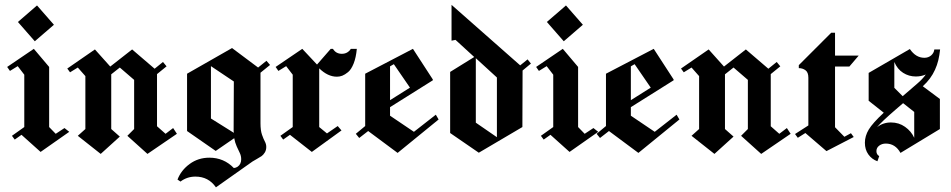

<svg xmlns="http://www.w3.org/2000/svg" viewBox="-20 -632 3981 804"><path d="M250 -95.8 270 -80 150 4.2 70 -67.5 41.7 -47.5 30 -63.3 81.7 -100V-319.2L54.2 -355L21.7 -335L10 -351.7L121.7 -427.5L185.8 -351.7V-100L213.3 -71.7ZM55 -540 135 -609.2 205.8 -528.3 125.8 -459.2Z M705 -95.8 720.8 -71.7 597.5 12.5 513.3 -63.3 541.7 -91.7V-297.5L481.7 -349.2L445.8 -320.8V-91.7L481.7 -60L401.7 12.5L305.8 -63.3L337.5 -91.7V-313.3L305.8 -349.2L273.3 -329.2L261.7 -345L377.5 -425L441.7 -353.3L533.3 -425L627.5 -344.2L662.5 -372.5L677.5 -354.2L637.5 -321.7V-103.3L673.3 -71.7Z M959.2 71.7Q968.3 70.8 975.4 65.8Q982.5 60.8 986.3 52.9Q990 45 990 35Q990 20.8 984.2 8.8Q978.3 -3.3 971.3 -18.8Q964.2 -34.2 960.8 -53.3L883.3 0L763.3 -83.3V-323.3L951.7 -430.8L1060.8 -349.2L1095.8 -377.5L1110.8 -360L1070.8 -327.5Q1070.8 -292.5 1070.8 -221.7Q1070.8 -150.8 1070.8 -115.8Q1070.8 -85.8 1077.1 -67.9Q1083.3 -50 1089.2 -39.2Q1095 -28.3 1095 -16.7Q1095 -3.3 1088.8 6.7Q1082.5 16.7 1075.4 21.7Q1068.3 26.7 1055.4 33.8Q1042.5 40.8 1037.5 44.2L884.2 152.5Q853.3 107.5 798.3 107.5Q763.3 107.5 735.8 128.3L723.3 120Q738.3 80.8 774.2 54.6Q810 28.3 856.7 28.3Q917.5 28.3 959.2 71.7ZM959.2 -75.8Q958.3 -80.8 958.3 -85L959.2 -290.8L863.3 -355V-135.8Z M1394.2 -104.2 1410 -85.8 1285.8 4.2 1194.2 -67.5 1165.8 -47.5 1154.2 -63.3 1205.8 -100V-319.2L1178.3 -355L1145.8 -335L1134.2 -351.7L1245.8 -427.5L1307.5 -361.7L1365 -427.5H1374.2Q1386.7 -406.7 1411.3 -406.7Q1435.8 -406.7 1449.2 -427.5H1474.2Q1470.8 -390.8 1460.8 -365.8Q1450.8 -340.8 1437.5 -330Q1424.2 -319.2 1413.3 -315Q1402.5 -310.8 1390.8 -310.8Q1352.5 -310.8 1316.7 -345.8V-100L1349.2 -73.3Z M1484.2 -54.2 1470 -71.7 1509.2 -104.2V-323.3L1709.2 -427.5L1792.5 -299.2V-295.8L1613.3 -183.3V-147.5L1713.3 -80L1805 -151.7L1816.7 -131.7L1645 8.3L1521.7 -83.3ZM1613.3 -212.5 1696.7 -265 1629.2 -363.3 1613.3 -354.2Z M1972.5 -388.3V-118.3L2060.8 -57.5V-307.5ZM1965.8 -393.3 1887.5 -465 1870.8 -461.7V-611.7L2158.3 -358.3L2189.2 -383.3L2203.3 -365.8L2168.3 -336.7L2167.5 -100L1985 7.5L1865 -75V-330.8Z M2465 -95.8 2485 -80 2365 4.2 2285 -67.5 2256.7 -47.5 2245 -63.3 2296.7 -100V-319.2L2269.2 -355L2236.7 -335L2225 -351.7L2336.7 -427.5L2400.8 -351.7V-100L2428.3 -71.7ZM2270 -540 2350 -609.2 2420.8 -528.3 2340.8 -459.2Z M2492.5 -54.2 2478.3 -71.7 2517.5 -104.2V-323.3L2717.5 -427.5L2800.8 -299.2V-295.8L2621.7 -183.3V-147.5L2721.7 -80L2813.3 -151.7L2825 -131.7L2653.3 8.3L2530 -83.3ZM2621.7 -212.5 2705 -265 2637.5 -363.3 2621.7 -354.2Z M3275 -95.8 3290.8 -71.7 3167.5 12.5 3083.3 -63.3 3111.7 -91.7V-297.5L3051.7 -349.2L3015.8 -320.8V-91.7L3051.7 -60L2971.7 12.5L2875.8 -63.3L2907.5 -91.7V-313.3L2875.8 -349.2L2843.3 -329.2L2831.7 -345L2947.5 -425L3011.7 -353.3L3103.3 -425L3197.5 -344.2L3232.5 -372.5L3247.5 -354.2L3207.5 -321.7V-103.3L3243.3 -71.7Z M3476.7 -99.2 3515.8 -59.2 3543.3 -74.2 3555 -58.3 3440.8 0.8 3352.5 -75 3320.8 -55 3309.2 -70.8 3365 -106.7V-306.7Q3365 -329.2 3352.9 -337.9Q3340.8 -346.7 3325 -346.7V-359.2L3460.8 -495H3476.7V-399.2H3575.8L3536.7 -353.3H3476.7Z M3654.2 43.3Q3630.8 35 3616.2 14.6Q3601.7 -5.8 3601.7 -34.2Q3601.7 -62.5 3617.9 -89.6Q3634.2 -116.7 3680.8 -160L3617.5 -210V-326.7L3790 -426.7Q3815 -390 3850.8 -390Q3867.5 -390 3879.2 -400Q3890.8 -410 3892.5 -425H3893.3H3916.7Q3914.2 -400.8 3909.2 -380Q3904.2 -359.2 3895.4 -340Q3886.7 -320.8 3874.2 -303.8Q3861.7 -286.7 3844.2 -270.8L3915.8 -217.5V-91.7L3750.8 8.3Q3729.2 -30.8 3689.2 -30.8Q3673.3 -30.8 3661.7 -22.1Q3650 -13.3 3650 0.8Q3650 15 3661.7 21.7ZM3761.7 -200 3731.7 -174.2Q3670.8 -121.7 3652.5 -99.2Q3677.5 -119.2 3710.8 -119.2Q3744.2 -119.2 3770 -100.8Q3795.8 -82.5 3808.3 -55V-163.3ZM3760 -229.2 3820.8 -281.7Q3843.3 -300.8 3856.7 -320Q3837.5 -311.7 3815 -311.7Q3785.8 -311.7 3761.7 -327.1Q3737.5 -342.5 3725 -372.5V-264.2Z"/></svg>

Font: Chomsky
Style: Regular
Weight: 400
Version: Version 2.3